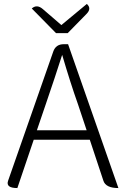

<svg xmlns="http://www.w3.org/2000/svg" viewBox="-20 -953 627 973"><path d="M212 -425 167 -293H419L375 -425Q337 -532 295 -675Q260 -565 212 -425ZM68 0Q8 0 21 -37L250 -692Q263 -729 303 -729H325L580 0Q516 0 504 -37L435 -245H151L68 0ZM264 -785 141 -910Q167 -933 197 -907L291 -826L420 -933Q446 -910 418 -882L323 -785Z"/></svg>

Font: Swei Half Moon CJK SC
Style: Light
Weight: 300
Version: Version 2.071